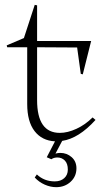

<svg xmlns="http://www.w3.org/2000/svg" viewBox="-20 -566 435 796"><path d="M7.8 -377.9 79.1 -408.2 124 -545.9 133.8 -543.9V-396H357.9L323.2 -257.8L314.9 -259.8L299.8 -369.1L133.8 -370.1V-150.9Q133.8 -15.1 228 -15.1Q260.3 -15.1 296.9 -32Q333.5 -48.8 363.8 -79.1L376 -68.8Q306.6 7.8 237.8 18.1L210 70.8Q220.2 67.9 230 67.9Q256.8 67.9 276.9 85.4Q296.9 103 296.9 131.8Q296.9 165.5 272.7 187.7Q248.5 210 212.9 210Q189.5 210 165.5 199.5Q141.6 189 124 169.9L132.8 157.2Q163.1 186 207 186Q231.4 186 246.3 172.6Q261.2 159.2 261.2 137.2Q261.2 112.3 248.8 99.6Q236.3 86.9 217.8 86.9Q203.1 86.9 192.9 94.2L173.8 85.9L208 20Q153.8 17.1 123.3 -22.5Q92.8 -62 92.8 -134.8V-370.1H9.8Z"/></svg>

Font: Halibut Thin
Style: Regular
Weight: 250
Designer: Matteo Maggi
Foundry: Collletttivo
Version: Version 3.080 | FøM Fix